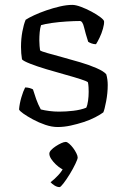

<svg xmlns="http://www.w3.org/2000/svg" viewBox="-20 -520 516 786"><path d="M216 0Q192 0 165.5 -9Q139 -18 115 -31Q91 -44 75.5 -55Q60 -66 58 -72Q60 -96 67.5 -121.5Q75 -147 83 -162Q93 -162 101.5 -159.5Q110 -157 115 -154Q120 -137 128 -114.5Q136 -92 147 -72Q163 -68 182.5 -65.5Q202 -63 222 -63Q250 -63 280 -66.5Q310 -70 333 -79Q338 -89 340.5 -107.5Q343 -126 343 -144Q343 -152 342.5 -162.5Q342 -173 340 -183Q337 -187 311 -195.5Q285 -204 247 -214.5Q209 -225 170.5 -236.5Q132 -248 104 -259Q76 -270 70 -277Q68 -289 67 -302Q66 -315 66 -328Q66 -361 71.5 -390.5Q77 -420 85 -439Q97 -447 119.5 -457.5Q142 -468 169.5 -477.5Q197 -487 225 -493.5Q253 -500 276 -500Q290 -500 311.5 -492Q333 -484 354.5 -472.5Q376 -461 390.5 -450Q405 -439 406 -433Q407 -422 401.5 -402.5Q396 -383 387.5 -365.5Q379 -348 373 -339Q363 -339 354 -342.5Q345 -346 341 -349Q330 -383 324 -408.5Q318 -434 307 -434Q284 -434 252.5 -432Q221 -430 192.5 -426Q164 -422 148 -417Q144 -405 142.5 -388Q141 -371 141 -355Q141 -343 142 -332Q143 -321 144 -314Q148 -310 173 -303Q198 -296 234.5 -286Q271 -276 308.5 -265Q346 -254 375.5 -241Q405 -228 415 -216Q418 -206 419.5 -194.5Q421 -183 421 -172Q421 -139 414.5 -105Q408 -71 403 -60Q391 -51 370 -40Q349 -29 323 -20.5Q297 -12 269.5 -6Q242 0 216 0ZM224 246Q214 246 203.5 239.5Q193 233 187 226Q203 214 219.5 196Q236 178 243 160L254 178Q244 178 232 171Q220 164 208.5 153Q197 142 189.5 130.5Q182 119 182 109Q182 102 189.5 94Q197 86 208.5 78.5Q220 71 231 66Q242 61 249 61Q255 61 263.5 68.5Q272 76 279.5 86Q287 96 292.5 107Q298 118 298 125Q298 131 288.5 151Q279 171 265.5 193Q252 215 240 230.5Q228 246 224 246Z"/></svg>

Font: Texturina 12pt ExtraLight
Style: Regular
Weight: 250
Designer: Guillermo Torres Carreño
Foundry: Omnibus-Type
Version: Version 1.002